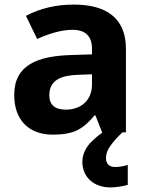

<svg xmlns="http://www.w3.org/2000/svg" viewBox="-20 -577 644 837"><path d="M302 -557C225 -557 156 -541 93 -508L142 -407C201 -434 253 -447 296 -447C353 -447 381 -419 381 -364V-340L286 -337C146 -332 42 -295 42 -163C42 -55 104 10 211 10C254 10 288 4 314 -8C340 -20 367 -43 392 -74H396L425 0H529V-364C529 -500 441 -557 302 -557ZM267 -99C219 -99 195 -120 195 -162C195 -230 250 -249 323 -251L381 -253V-208C381 -141 334 -99 267 -99ZM461 240C485 240 510 236 537 229V142C518 148 499 151 481 151C456 151 442 137 442 111C442 94 448 77 461 59C474 41 491 21 514 0H427C393 25 370 47 358 66C346 85 339 106 339 128C339 197 391 240 461 240Z"/></svg>

Font: Passageway
Style: Regular
Weight: 700
Foundry: Ascender Corporation
Version: Version 1.11